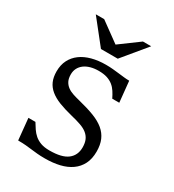

<svg xmlns="http://www.w3.org/2000/svg" viewBox="-176 -816 840 928"><g transform="rotate(30 243.5 -352.5)"><path d="M218.8 -33.7Q287.6 -33.7 319.1 -58.1Q350.6 -82.5 350.6 -126.5Q350.6 -151.4 343 -168.5Q335.4 -185.5 320.3 -197.5Q305.2 -209.5 282.2 -217.5Q259.3 -225.6 228.5 -232.9Q184.6 -243.7 152.3 -256.3Q120.1 -269 99.1 -286.4Q78.1 -303.7 67.9 -326.9Q57.6 -350.1 57.6 -382.3Q57.6 -418.5 71.5 -445.8Q85.4 -473.1 110.6 -491.7Q135.7 -510.3 171.1 -519.8Q206.5 -529.3 249 -529.3Q270 -529.3 288.3 -527.6Q306.6 -525.9 323.2 -523.9Q339.8 -522 355 -520.3Q370.1 -518.6 384.3 -518.6L396 -402.3H356.9Q348.1 -420.4 338.1 -435.8Q328.1 -451.2 314.2 -462.4Q300.3 -473.6 280.8 -480Q261.2 -486.3 233.4 -486.3Q209 -486.3 189 -480.7Q168.9 -475.1 154.5 -464.4Q140.1 -453.6 132.3 -438.5Q124.5 -423.3 124.5 -404.3Q124.5 -381.3 132.1 -366.7Q139.6 -352.1 153.1 -342Q166.5 -332 185.1 -325.9Q203.6 -319.8 225.6 -314.5Q275.4 -302.2 312 -288.1Q348.6 -273.9 372.3 -254.2Q396 -234.4 407.7 -207.3Q419.4 -180.2 419.4 -143.1Q419.4 -102.5 404.8 -73.5Q390.1 -44.4 363.5 -25.6Q336.9 -6.8 300 2Q263.2 10.7 218.8 10.7Q193.4 10.7 175.8 9Q158.2 7.3 142.1 5.4Q126 3.4 108.2 1.7Q90.3 0 64 0L52.2 -119.6H91.3Q101.1 -103.5 111.3 -88.1Q121.6 -72.8 135.7 -60.5Q149.9 -48.3 169.7 -41Q189.5 -33.7 218.8 -33.7ZM239.7 -636.7 347.2 -715.8H393.1L283.2 -583H189.5L84 -715.8H130.9Z"/></g></svg>

Font: Arian Grqi
Style: Regular
Weight: 400
Designer: Ruben Hakobyan (Tarumian)
Foundry: Ruben Hakobyan (Tarumian)
Version: Version 1.003